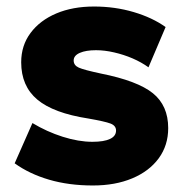

<svg xmlns="http://www.w3.org/2000/svg" viewBox="-20 -555 572 589"><path d="M265 14Q191 14 130.5 -3.8Q70 -21.5 25 -54L79.5 -177.5Q123.5 -151 172.2 -135.5Q221 -120 263.5 -120Q299 -120 317.5 -128.8Q336 -137.5 336 -154.5Q336 -169.5 319 -176Q302 -182.5 250.5 -191.5Q144 -208 94.5 -249.5Q45 -291 45 -364Q45 -415.5 73.8 -454Q102.5 -492.5 152.8 -513.8Q203 -535 268.5 -535Q332.5 -535 390 -518Q447.5 -501 488 -472L435.5 -348.5Q414 -364 386.8 -375.8Q359.5 -387.5 330.2 -394.2Q301 -401 274.5 -401Q243.5 -401 224.8 -392.8Q206 -384.5 206 -369.5Q206 -354.5 221.8 -347.5Q237.5 -340.5 289 -329.5Q402 -307 449 -269Q496 -231 496 -162Q496 -109 466.8 -69.2Q437.5 -29.5 385.5 -7.8Q333.5 14 265 14Z"/></svg>

Font: Geologica ExtraBold
Style: Regular
Weight: 800
Designer: Sindre Bremnes, Frode Helland
Foundry: Monokrom Skriftforlag AS
Version: Version 1.010;gftools[0.9.28]